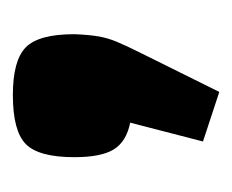

<svg xmlns="http://www.w3.org/2000/svg" viewBox="-52 -176 369 306"><g transform="rotate(-90 133.0 -23.5)"><path d="M139 141 60 115 90 -1Q60 -7 47.5 -27Q35 -47 35 -90Q35 -147 56 -167.5Q77 -188 134 -188Q189 -188 210 -167.5Q231 -147 231 -90Q230 -66 227.5 -51.5Q225 -37 219 -22.5Q213 -8 200 18Z"/></g></svg>

Font: Changa ExtraLight
Style: Bold
Weight: 700
Version: Version 3.002; ttfautohint (v1.8.2)